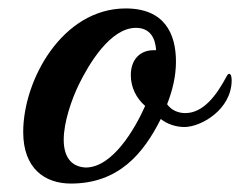

<svg xmlns="http://www.w3.org/2000/svg" viewBox="-20 -427 569 455"><path d="M517 -246C493 -201 462 -159 419 -159C402 -159 386 -166 376 -180C389 -213 397 -247 397 -281C397 -347 370 -407 278 -407C128 -407 35 -238 35 -114C35 -28 86 8 148 8C261 8 320 -63 361 -145C376 -133 397 -126 417 -126C456 -126 529 -167 529 -237C529 -246 527 -252 523 -252C521 -252 519 -250 517 -246ZM350 -308C348 -308 346 -308 344 -308C311 -308 290 -285 290 -249C290 -220 303 -194 324 -176C300 -122 247 -30 183 -30C145 -32 131 -60 131 -96C131 -138 150 -192 167 -227C190 -274 241 -361 302 -361C335 -361 348 -338 350 -308Z"/></svg>

Font: Playball
Style: Regular
Weight: 400
Designer: Robert E. Leuschke
Foundry: Robert E. Leuschke
Version: Version 1.001